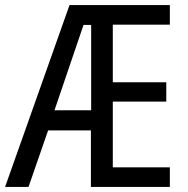

<svg xmlns="http://www.w3.org/2000/svg" viewBox="-22 -734 738 754"><path d="M645 0V-77H421V-335H631V-411H421V-637H645V-714H251L-2 0H90L167 -222H335V0ZM192 -301 306 -636H336V-301Z"/></svg>

Font: Noto Sans Devanagari UI Condensed
Style: Regular
Weight: 400
Width: 3
Designer: Jelle Bosma - Monotype Design Team
Foundry: Monotype Imaging Inc.
Version: Version 2.004